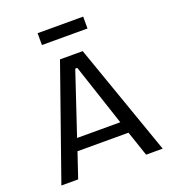

<svg xmlns="http://www.w3.org/2000/svg" viewBox="-149 -952 957 1065"><g transform="rotate(-20 329.0 -419.5)"><path d="M30 0 262 -660H396L628 0H530L480 -148H179L129 0ZM324 -583 202 -218H457L336 -583ZM195 -769V-839H464V-769Z"/></g></svg>

Font: Bricolage Grotesque 12pt
Style: Regular
Weight: 400
Designer: Mathieu Triay
Foundry: Atelier Triay
Version: Version 1.001; ttfautohint (v1.8.4.7-5d5b);gftools[0.9.33.de